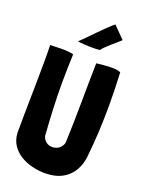

<svg xmlns="http://www.w3.org/2000/svg" viewBox="-171 -997 823 1093"><g transform="rotate(20 241.0 -450.5)"><path d="M299 -750C309 -770 382 -828 400 -846L401 -847L332 -917C285 -880 211 -797 165 -754C177 -751 214 -748 251 -748C268 -748 285 -748 299 -750ZM275 14C371 5 428 -63 439 -151C451 -259 456 -367 456 -476C456 -540 454 -605 451 -669V-670C439 -677 419 -679 397 -679C364 -679 326 -674 305 -672C301 -517 303 -348 296 -188C289 -156 261 -138 232 -138C207 -138 182 -152 173 -183C165 -291 160 -398 160 -504C160 -561 162 -618 164 -674V-675C145 -680 121 -682 97 -682C71 -682 44 -680 23 -680H22L23 -679C24 -648 24 -617 24 -585C24 -440 19 -292 19 -147C24 -35 138 16 244 16C254 16 265 15 275 14Z"/></g></svg>

Font: HEYCLAY
Style: Regular
Weight: 400
Designer: Marcelo Magalhaes
Foundry: Marcelo Magalhães
Version: Version 1.300;hotconv 1.0.109;makeotfexe 2.5.65596